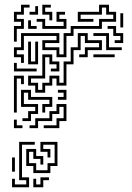

<svg xmlns="http://www.w3.org/2000/svg" viewBox="-20 -536 558 812"><path d="M69 -270V-294H39V-336H69V-396H231V-354H171V-336H231V-306H249V-396H279V-426H399V-456H459V-474H429V-504H411V-474H321V-456H375V-444H309V-486H399V-516H441V-486H471V-444H411V-414H291V-384H261V-294H219V-324H159V-366H219V-384H81V-324H51V-306H81V-270ZM39 -360V-426H69V-444H39V-486H69V-516H105V-504H81V-474H51V-456H81V-414H51V-360ZM189 -450V-474H159V-516H195V-504H171V-486H201V-450ZM105 -474V-486H129V-510H141V-474ZM159 -414V-444H135V-456H171V-426H249V-444H219V-486H255V-474H231V-456H261V-414ZM489 -420V-480H501V-420ZM99 -414V-450H111V-426H135V-414ZM465 -354V-366H489V-384H459V-414H435V-426H471V-396H501V-354ZM129 -144V-174H99V-216H159V-306H201V-276H231V-234H195V-246H219V-264H189V-294H171V-204H111V-186H141V-156H159V-186H189V-216H231V-186H249V-276H279V-336H309V-396H351V-366H411V-324H351V-294H315V-306H339V-336H399V-354H339V-384H321V-324H291V-264H261V-174H219V-204H201V-174H171V-144ZM429 -324V-384H375V-396H441V-336H495V-324ZM99 -264V-360H111V-276H129V-360H141V-264ZM375 -294V-306H465V-294ZM39 -234V-270H51V-246H135V-234ZM39 -60V-216H81V-180H69V-204H51V-60ZM75 -24V-36H99V-66H129V-84H69V-156H111V-126H201V-84H171V-60H159V-96H189V-114H99V-144H81V-96H141V-54H111V-24ZM225 -114V-126H249V-144H225V-156H261V-114ZM105 6V-6H129V-36H189V-66H219V-96H261V-24H231V6H165V-6H219V-36H249V-84H231V-54H201V-24H141V6ZM39 6V-30H51V-6H75V6ZM31 256V220H43V244H91V226H61V64H127V76H73V214H103V256ZM121 196V166H91V94H133V124H163V160H151V136H121V106H103V154H133V184H181V154H211V76H163V94H193V130H181V106H151V64H223V166H193V196ZM31 190V130H43V190ZM121 256V220H133V244H151V214H187V226H163V256Z"/></svg>

Font: Rubik Maze
Style: Regular
Weight: 400
Designer: Hubert and Fischer, NaN
Foundry: Hubert and Fischer, NaN
Version: Version 2.200